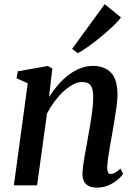

<svg xmlns="http://www.w3.org/2000/svg" viewBox="-20 -862 632 893"><path d="M208 -410.5Q226.5 -440 249.2 -466.2Q272 -492.5 298.2 -512.8Q324.5 -533 353.2 -544.2Q382 -555.5 412.5 -555.5Q465.5 -555.5 496 -524.2Q526.5 -493 526.5 -420Q526.5 -399.5 522.5 -369Q518.5 -338.5 512.8 -305.5Q507 -272.5 502.5 -244Q498 -217.5 492.5 -188Q487 -158.5 483.2 -131.2Q479.5 -104 478.5 -83.5Q478.5 -67 482.8 -59.8Q487 -52.5 494 -52.5Q503.5 -52.5 514.5 -58.2Q525.5 -64 540.5 -78L552.5 -52.5Q547 -44 530.5 -29Q514 -14 488.8 -1.8Q463.5 10.5 430.5 10.5Q406.5 10.5 391.5 2.5Q376.5 -5.5 369.8 -20.2Q363 -35 363.5 -55.5Q364 -68.5 366.2 -88Q368.5 -107.5 372.5 -130.2Q376.5 -153 381 -176.5Q385.5 -200 389 -222Q393 -244 397.2 -268.2Q401.5 -292.5 405.2 -317.2Q409 -342 411.2 -365Q413.5 -388 413.5 -407.5Q413.5 -435.5 408.2 -451.5Q403 -467.5 391.5 -474Q380 -480.5 361 -480.5Q341.5 -480.5 319.5 -468.8Q297.5 -457 275.2 -436.5Q253 -416 233.2 -389.5Q213.5 -363 198.5 -334L152.5 0H44.5L109 -474.5L57 -498L63 -530.5L202.5 -555L223.5 -543.5ZM315.5 -635 467 -842.5 542.5 -781Q535 -769.5 518 -752.5Q501 -735.5 478.5 -715.5Q456 -695.5 431.2 -676Q406.5 -656.5 383.2 -640.2Q360 -624 341.5 -614.5Z"/></svg>

Font: Merriweather 48pt Medium
Style: Italic
Weight: 500
Italic angle: -7.8°
Version: Version 2.101